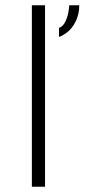

<svg xmlns="http://www.w3.org/2000/svg" viewBox="-20 -709 321 729"><path d="M101 0V-689H151V0ZM204 -569V-603Q220 -609 228.5 -627.5Q237 -646 240 -665Q243 -684 243 -689H281Q281 -655 267 -627Q253 -599 232.5 -584.5Q212 -570 204 -569Z"/></svg>

Font: Vivano Light
Style: Regular
Weight: 300
Designer: Joe Prince, Josias Burgherr
Version: Version 2.064;September 19, 2022;FontCreator 14.0.0.2877 64-